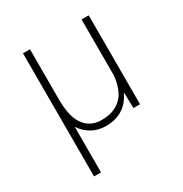

<svg xmlns="http://www.w3.org/2000/svg" viewBox="-170 -656 940 988"><g transform="rotate(-30 300.0 -162.5)"><path d="M146.5 -528.3H105V203.1H146.5V-67.9Q168.5 -32.7 205.3 -11.5Q242.2 9.8 290 9.8Q322.3 9.8 348.4 1.7Q374.5 -6.3 395.5 -21Q414.6 -34.7 429.2 -53.5Q443.8 -72.3 454.1 -94.7L456.5 0H495.6V-528.3H453.1V-193.4Q449.2 -159.7 439.2 -130.1Q429.2 -100.6 411.1 -78.6Q390.6 -55.2 359.9 -41.7Q329.1 -28.3 285.6 -28.3Q248 -28.3 221.7 -43Q195.3 -57.6 179.2 -83Q162.1 -108.4 154.8 -143.1Q147.5 -177.7 146.5 -217.3Z"/></g></svg>

Font: Roboto Mono ExtraLight
Style: Regular
Weight: 250
Monospace: yes
Designer: Google
Version: Version 3.000